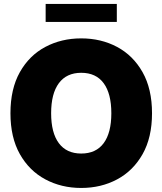

<svg xmlns="http://www.w3.org/2000/svg" viewBox="-20 -929 811 959"><path d="M385.7 9.8Q286.6 9.8 206.3 -33.2Q126 -76.2 79.1 -159.4Q32.2 -242.7 32.2 -363.3Q32.2 -484.9 79.1 -568.4Q126 -651.9 206.3 -694.6Q286.6 -737.3 385.7 -737.3Q484.9 -737.3 564.9 -694.6Q645 -651.9 692.1 -568.4Q739.3 -484.9 739.3 -363.3Q739.3 -242.2 692.1 -158.9Q645 -75.7 564.9 -33Q484.9 9.8 385.7 9.8ZM385.7 -162.1Q459.5 -162.1 497.8 -213.9Q536.1 -265.6 536.1 -363.3Q536.1 -461.4 497.8 -513.4Q459.5 -565.4 385.7 -565.4Q312.5 -565.4 273.9 -513.4Q235.4 -461.4 235.4 -363.3Q235.4 -265.6 273.9 -213.9Q312.5 -162.1 385.7 -162.1ZM563.5 -909.2V-819.3H208V-909.2Z"/></svg>

Font: Inter Tight Black
Style: Regular
Weight: 900
Designer: Rasmus Andersson
Foundry: rsms
Version: Version 3.004; ttfautohint (v1.8.4.7-5d5b)